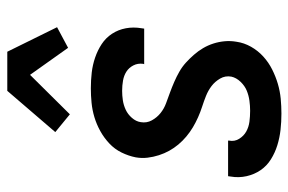

<svg xmlns="http://www.w3.org/2000/svg" viewBox="-156 -648 811 540"><g transform="rotate(-90 250.0 -377.5)"><path d="M201 8Q178 8 155.5 5.5Q133 3 112 -3.5Q91 -10 72.5 -21.5Q54 -33 42 -50.5Q30 -68 25 -90Q20 -112 24 -135L25 -142H125V-139Q122 -124 130 -111Q138 -98 150.5 -91Q163 -84 178 -82Q193 -80 209 -80Q223 -80 237.5 -82Q252 -84 265.5 -89.5Q279 -95 290.5 -107Q302 -119 305 -133Q308 -150 299.5 -164.5Q291 -179 278.5 -188.5Q266 -198 251 -204Q236 -210 220.5 -215Q205 -220 190.5 -226.5Q176 -233 162.5 -241Q149 -249 136.5 -259.5Q124 -270 114 -282Q104 -294 96.5 -307.5Q89 -321 84 -336.5Q79 -352 77 -368.5Q75 -385 78 -402Q82 -422 91.5 -441.5Q101 -461 117 -476Q133 -491 152 -501.5Q171 -512 191 -518Q211 -524 231.5 -526Q252 -528 272 -528Q295 -528 316.5 -525.5Q338 -523 358.5 -516Q379 -509 396.5 -497.5Q414 -486 425.5 -468.5Q437 -451 441 -429.5Q445 -408 441 -385L440 -378H340L341 -381Q343 -396 336.5 -408.5Q330 -421 319 -428Q308 -435 294 -437.5Q280 -440 265 -440Q252 -440 238.5 -438Q225 -436 212 -430Q199 -424 189 -412.5Q179 -401 177 -388Q174 -371 182 -356.5Q190 -342 202.5 -332Q215 -322 230 -316.5Q245 -311 260 -305.5Q275 -300 290 -293.5Q305 -287 319 -279Q333 -271 344.5 -260.5Q356 -250 366.5 -238Q377 -226 385 -212.5Q393 -199 398 -183.5Q403 -168 404.5 -151.5Q406 -135 403 -118Q400 -97 389 -77.5Q378 -58 361.5 -43Q345 -28 325 -18Q305 -8 284.5 -2Q264 4 243 6Q222 8 201 8ZM199 -587 149 -628 265 -763H375L444 -623L386 -592L310 -699Z"/></g></svg>

Font: Iosevka Term Curly SmBd Obl
Style: Regular
Weight: 600
Italic angle: -9°
Designer: Belleve Invis
Foundry: Belleve Invis
Version: Version 32.3.0